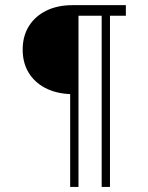

<svg xmlns="http://www.w3.org/2000/svg" viewBox="-20 -742 588 762"><path d="M258.5 0V-368.5Q201 -371 158.5 -393.5Q116 -416 93 -454.8Q70 -493.5 70 -545Q70 -598.5 94.5 -638Q119 -677.5 163.5 -699.5Q208 -721.5 267.5 -721.5H479.5V-679.5H416.5V0H383.5V-679.5H291.5V0Z"/></svg>

Font: Russolo 10pt ExtraLight
Style: Regular
Weight: 200
Designer: Micah Stupak-Hahn
Version: Version 1.000